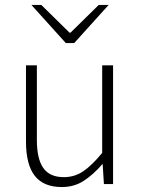

<svg xmlns="http://www.w3.org/2000/svg" viewBox="-20 -744 569 776"><path d="M230 12Q156 12 120.5 -33.5Q85 -79 85 -172V-480H129V-178Q129 -102 155 -65Q181 -28 238 -28Q281 -28 316 -51.5Q351 -75 393 -126V-480H437V0H400L395 -80H393Q358 -39 319 -13.5Q280 12 230 12ZM246 -570 107 -724H147L261 -612H265L379 -724H419L280 -570Z"/></svg>

Font: Source Sans 3 ExtraLight Light
Style: Regular
Weight: 300
Version: Version 3.052;hotconv 1.1.0;makeotfexe 2.6.0